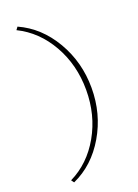

<svg xmlns="http://www.w3.org/2000/svg" viewBox="-157 -777 695 966"><g transform="rotate(-20 191.0 -294.0)"><path d="M66 123 55 108Q159 57 220.5 -51.5Q282 -160 282 -294Q282 -428 220.5 -536.5Q159 -645 55 -696L66 -711Q177 -661 244 -546.5Q311 -432 311 -294Q311 -156 244 -41.5Q177 73 66 123Z"/></g></svg>

Font: EauTestInfant Extralight
Style: Regular
Weight: 250
Designer: Christian Thalmann (Catharsis Fonts)
Version: Version 0.001;PS 000.001;hotconv 1.0.88;makeotf.lib2.5.64775